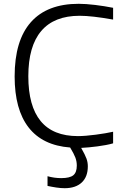

<svg xmlns="http://www.w3.org/2000/svg" viewBox="-20 -770 657 1010"><path d="M320 220Q300 220 276.5 216.5Q253 213 230 208V157Q266 167 302 167Q347 167 365.5 152Q384 137 384 101Q384 79 376.5 59Q369 39 349 6Q204 -5 130.5 -99.5Q57 -194 57 -368Q57 -557 142.5 -653.5Q228 -750 394 -750Q431 -750 480.5 -744Q530 -738 575 -729V-667Q463 -687 399 -687Q265 -687 197 -607Q129 -527 129 -369Q129 -212 194 -133Q259 -54 390 -54Q408 -54 433 -56Q458 -58 484 -61.5Q510 -65 534 -69Q558 -73 575 -77V-16Q558 -11 536.5 -7Q515 -3 492.5 0Q470 3 448 5Q426 7 407 8Q428 45 435 64.5Q442 84 442 105Q442 160 410 190Q378 220 320 220Z"/></svg>

Font: Encode Sans Wide
Style: Light
Weight: 300
Designer: Pablo Impallari, Andres Torresi
Foundry: Pablo Impallari, Andres Torresi
Version: Version 1.000; ttfautohint (v1.00) -l 8 -r 50 -G 200 -x 14 -